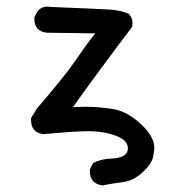

<svg xmlns="http://www.w3.org/2000/svg" viewBox="-20 -434 540 581"><path d="M290 127Q252 122 252 84V78L262 59Q286 47 316 46Q367 44 367 15Q367 -10 330 -23.5Q293 -37 249 -37Q206 -37 111 -28Q74 -33 74 -71V-77L92 -106Q178 -206 207 -249Q236 -292 268 -333L121 -335Q84 -340 84 -376V-382L94 -401Q106 -414 124 -414L133 -413Q282 -407 313.5 -405Q345 -403 370 -392Q381 -380 381 -363L380 -353Q271 -209 201 -110L240 -111Q278 -111 322 -104Q366 -97 409 -56Q447 -20 447 14Q447 18 443.5 39.5Q440 61 412 87Q384 113 352.5 117Q321 121 290 127Z"/></svg>

Font: Xiaolai SC
Style: Regular
Weight: 400
Designer: Nozomi Seto 瀬戸のぞみ
Version: Version 3.11;December 4, 2020;FontCreator 13.0.0.2613 64-bit